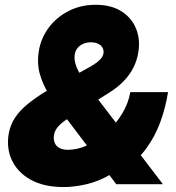

<svg xmlns="http://www.w3.org/2000/svg" viewBox="-20 -758 724 790"><path d="M242.7 11.7Q161.6 11.7 107.7 -17.8Q53.7 -47.4 29.8 -96.9Q5.9 -146.5 15.6 -206.1Q22 -243.7 41.3 -272.9Q60.5 -302.2 91.6 -327.9Q122.6 -353.5 163.6 -378.9L346.7 -481Q368.2 -492.7 381.1 -503.2Q394 -513.7 400.1 -523.7Q406.2 -533.7 406.2 -544.4Q406.2 -562 392.1 -573Q377.9 -584 354 -584Q335.9 -584 320.6 -576.9Q305.2 -569.8 295.9 -556.2Q286.6 -542.5 286.6 -521.5Q286.6 -505.9 293.2 -487.1Q299.8 -468.3 315.4 -443.1Q331.1 -418 357.9 -382.8L650.4 0H458.5L217.8 -317.4Q200.2 -340.8 178.5 -375Q156.7 -409.2 144 -453.1Q131.3 -497.1 140.1 -549.8Q148.9 -602.1 180.9 -644.8Q212.9 -687.5 262.7 -712.9Q312.5 -738.3 373.5 -738.3Q437.5 -738.3 479.7 -711.4Q522 -684.6 540 -639.6Q558.1 -594.7 548.8 -541Q543.5 -508.8 528.8 -479.7Q514.2 -450.7 490 -425.3Q465.8 -399.9 431.2 -377.9L261.7 -271.5Q230 -251.5 215.6 -232.9Q201.2 -214.4 201.2 -191.4Q201.2 -175.8 208 -164.6Q214.8 -153.3 228 -147.5Q241.2 -141.6 259.8 -141.6Q299.3 -141.6 340.8 -160.9Q382.3 -180.2 419.2 -213.6Q456.1 -247.1 482.2 -289.8Q508.3 -332.5 516.1 -378.9H671.4Q661.1 -314 639.2 -254.6Q617.2 -195.3 581.3 -146.5Q545.4 -97.7 493.2 -64.5L433.6 -39.6Q385.3 -11.2 335 0.2Q284.7 11.7 242.7 11.7Z"/></svg>

Font: Inter 24pt Black
Style: Italic
Weight: 900
Italic angle: -9.3988°
Designer: Rasmus Andersson
Foundry: rsms
Version: Version 4.001;git-66647c0bb